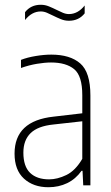

<svg xmlns="http://www.w3.org/2000/svg" viewBox="-20 -777 466 805"><path d="M183 8Q120 8 80.5 -28Q41 -64 41 -133Q41 -270.5 205 -288L325 -302V-378Q325 -459 291 -487Q257 -515 194 -515Q168 -515 135 -509.5Q102 -504 68 -492V-526Q95 -536.5 130 -542.2Q165 -548 195 -548Q274 -548 316.5 -511Q359 -474 359 -377V0H329L326 -61H322Q297.5 -26.5 261.8 -9.2Q226 8 183 8ZM78 -137Q78 -79.5 106.2 -52.2Q134.5 -25 186 -25Q220.5 -25 258.2 -43.2Q296 -61.5 325 -111V-268.5L204 -255Q139 -248.5 108.5 -219Q78 -189.5 78 -137ZM269 -690Q251 -690 234.8 -696.8Q218.5 -703.5 203.5 -711Q189.5 -718 176.8 -723.5Q164 -729 151 -729Q113.5 -729 85 -693V-726Q109.5 -757 151 -757Q169 -757 185.2 -750.2Q201.5 -743.5 216.5 -736Q230.5 -729 243.5 -723.5Q256.5 -718 269 -718Q306.5 -718 335 -754V-721Q310.5 -690 269 -690Z"/></svg>

Font: Encode Sans Cnd Th
Style: Regular
Weight: 100
Width: 3
Designer: Multiple Designers
Foundry: Impallari Type
Version: Version 3.002; ttfautohint (v1.8.3) -l 8 -r 50 -G 200 -x 14 